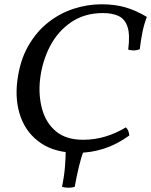

<svg xmlns="http://www.w3.org/2000/svg" viewBox="-20 -705 706 897"><path d="M666 -626Q653 -592 645.5 -555Q638 -518 633 -475Q608 -465 579 -473Q588 -544 575.5 -580.5Q563 -617 533.5 -630.5Q504 -644 461 -644Q376 -644 313.5 -602Q251 -560 214 -489.5Q177 -419 167 -333Q159 -259 177 -194.5Q195 -130 242 -91Q289 -52 368 -52Q423 -52 473.5 -67.5Q524 -83 568 -110Q576 -103 579.5 -93Q583 -83 584 -72Q526 -30 465.5 -10.5Q405 9 341 9Q238 9 171.5 -36Q105 -81 77 -157.5Q49 -234 61 -328Q73 -422 111.5 -489.5Q150 -557 205.5 -600.5Q261 -644 325.5 -664.5Q390 -685 454 -685Q517 -685 566.5 -670.5Q616 -656 666 -626ZM270 168Q280 118 283.5 74Q287 30 287 -3H372Q359 30 348.5 74Q338 118 329 168Q316 172 300 172Q284 172 270 168Z"/></svg>

Font: Vollkorn
Style: Italic
Weight: 400
Italic angle: -11°
Designer: Friedrich Althausen
Foundry: Friedrich Althausen
Version: Version 5.001